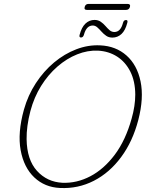

<svg xmlns="http://www.w3.org/2000/svg" viewBox="-20 -943 753 978"><path d="M490 -712Q570 -708.5 624.2 -660.5Q678.5 -612.5 696 -528.2Q713.5 -444 684.5 -332Q656 -222.5 597.2 -143Q538.5 -63.5 458.2 -22.2Q378 19 285.5 14.5Q208 11 154.8 -39.2Q101.5 -89.5 85.2 -178Q69 -266.5 102 -385Q122.5 -458 162.5 -519.2Q202.5 -580.5 255.5 -624.8Q308.5 -669 368.8 -692Q429 -715 490 -712ZM298 -12Q371 -9 440.2 -45.2Q509.5 -81.5 564.8 -155.2Q620 -229 650.5 -339Q669 -404 669 -461.5Q668.5 -529.5 643.8 -578.5Q619 -627.5 576.5 -654.8Q534 -682 479.5 -685Q426.5 -687.5 373.2 -666.2Q320 -645 272.5 -603.8Q225 -562.5 189.2 -505Q153.5 -447.5 135 -378Q124.5 -338 119.8 -302Q115 -266 115.5 -234.5Q117 -129 168.5 -72.5Q220 -16 298 -12ZM552.5 -751.5Q534 -751.5 520.8 -760.8Q507.5 -770 496.8 -782.2Q486 -794.5 475.5 -803.8Q465 -813 452.5 -813Q420 -813 407.5 -766Q403.5 -752 392.5 -752Q382 -752 385.5 -765.5Q395.5 -804 415.2 -822.8Q435 -841.5 461.5 -841.5Q480 -841.5 493.2 -832.2Q506.5 -823 517 -810.8Q527.5 -798.5 538.2 -789.2Q549 -780 562.5 -780Q594.5 -780 606.5 -826.5Q610 -841 622 -841Q632.5 -841 628.5 -827Q618.5 -788 598.8 -769.8Q579 -751.5 552.5 -751.5ZM411.5 -908Q415.5 -923 431 -923H630Q646 -923 642 -908Q637.5 -892.5 622 -892.5H423Q407 -892.5 411.5 -908Z"/></svg>

Font: Fraunces 72pt S100 Thin
Style: Italic
Weight: 100
Italic angle: -16°
Version: Version 1.000; ttfautohint (v1.8.3)